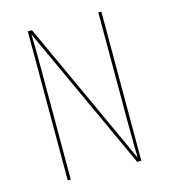

<svg xmlns="http://www.w3.org/2000/svg" viewBox="-103 -764 747 847"><g transform="rotate(-15 270.0 -340.5)"><path d="M438 0H419L114 -664Q116 -604 116 -516V0H102V-681H121L426 -17L425 -58L424 -177V-681H438Z"/></g></svg>

Font: Fira Sans Compressed Hair
Style: Regular
Weight: 100
Width: 1
Designer: bBox Type GmbH & Carrois Corporate GbR & Edenspiekermann AG
Foundry: bBox Type GmbH & Carrois Corporate GbR & Edenspiekermann AG
Version: Version 4.301